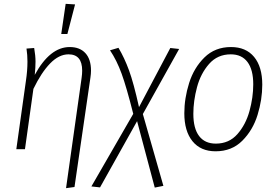

<svg xmlns="http://www.w3.org/2000/svg" viewBox="-20 -777 1439 1000"><path d="M405 -371Q408 -392 408 -409Q408 -494 337 -494Q287 -494 241 -446.5Q195 -399 154 -314L110 0H65L115 -356Q123 -409 123 -456Q123 -491 118 -524L158 -527Q165 -487 165 -456Q165 -426 161 -387Q240 -532 343 -532Q396 -532 425 -500Q454 -468 454 -409Q454 -393 451 -373L368 197L324 203ZM322 -757 371 -754 331 -600H299Z M724 -183 831 191 786 200 694 -146 501 199 456 194 674 -184Q639 -323 613.5 -393Q588 -463 553 -515L597 -528Q628 -476 652 -410.5Q676 -345 704 -219L867 -527L913 -522Z M940 -187Q940 -265 965 -344.5Q990 -424 1045 -478Q1100 -532 1183 -532Q1261 -532 1303.5 -480.5Q1346 -429 1346 -336Q1346 -258 1321.5 -178.5Q1297 -99 1242 -44Q1187 11 1103 11Q1025 11 982.5 -41.5Q940 -94 940 -187ZM1299 -338Q1299 -414 1269 -454Q1239 -494 1182 -494Q1113 -494 1069 -444Q1025 -394 1006 -322.5Q987 -251 987 -184Q987 -108 1017 -68.5Q1047 -29 1104 -29Q1173 -29 1216.5 -78.5Q1260 -128 1279.5 -199Q1299 -270 1299 -338Z"/></svg>

Font: Fira Sans Condensed ExtraLight
Style: Italic
Weight: 275
Width: 3
Italic angle: -8°
Designer: Carrois Corporate & Edenspiekermann AG
Foundry: Carrois Corporate GbR & Edenspiekermann AG
Version: Version 4.203